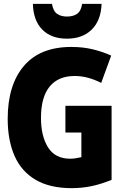

<svg xmlns="http://www.w3.org/2000/svg" viewBox="-20 -968 640 998"><path d="M353 10Q239 10 165 -33.5Q91 -77 55.5 -158Q20 -239 20 -350Q20 -526 104 -625Q188 -724 351 -724Q413 -724 465 -711Q517 -698 558 -679L506 -537Q473 -554 438.5 -563.5Q404 -573 368 -573Q283 -573 238 -518Q193 -463 193 -355Q193 -260 230 -201.5Q267 -143 345 -143Q357 -143 371.5 -145Q386 -147 403 -151V-279H320V-418H560V-33Q503 -10 453.5 0Q404 10 353 10ZM328 -767Q246 -767 199.5 -814.5Q153 -862 151 -948H250Q257 -909 277.5 -895.5Q298 -882 328 -882Q360 -882 380.5 -896Q401 -910 407 -948H508Q505 -862 457 -814.5Q409 -767 328 -767Z"/></svg>

Font: Noto Sans Mono Black
Style: Regular
Weight: 900
Designer: Monotype Design Team
Foundry: Monotype Imaging Inc.
Version: Version 2.014